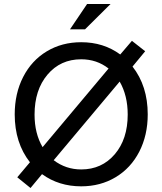

<svg xmlns="http://www.w3.org/2000/svg" viewBox="-20 -917 807 955"><path d="M65.9 -35.2 128.9 -109.9Q53.2 -206.5 53.2 -348.1Q53.2 -452.1 95.2 -534.2Q137.2 -616.2 212.6 -661.6Q288.1 -707 383.8 -707Q495.1 -707 578.1 -646L636.2 -713.9L702.1 -662.1L639.2 -585.9Q714.8 -489.3 714.8 -348.1Q714.8 -244.6 672.9 -162.8Q630.9 -81.1 555.2 -35.6Q479.5 9.8 383.8 9.8Q272.9 9.8 189 -50.8L131.8 18.1ZM151.9 -347.2Q151.9 -252.9 191.9 -185.1L520 -576.2Q461.4 -622.1 383.8 -622.1Q280.8 -622.1 216.3 -545.9Q151.9 -469.7 151.9 -347.2ZM383.8 -74.2Q486.3 -74.2 550.8 -149.7Q615.2 -225.1 615.2 -347.2Q615.2 -441.9 575.2 -511.2L247.1 -120.1Q307.6 -74.2 383.8 -74.2ZM413.1 -897H529.8L402.8 -771H328.1Z"/></svg>

Font: LT Superior Med
Style: Regular
Weight: 500
Designer: Daniel Lyons
Foundry: LyonsType
Version: Version 1.000